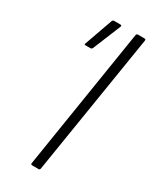

<svg xmlns="http://www.w3.org/2000/svg" viewBox="-173 -706 616 757"><g transform="rotate(30 135.0 -327.5)"><path d="M115 0Q108 0 109 -7L211 -649Q213 -655 218 -655H247Q255 -655 254 -649L151 -7Q150 0 144 0ZM60 -515Q53 -515 57 -523L102 -650Q104 -655 111 -655H138Q142 -655 143.5 -653Q145 -651 143 -647L91 -520Q89 -517 87 -516Q85 -515 81 -515Z"/></g></svg>

Font: Sofia Sans Semi Condensed ExtraLight
Style: Italic
Weight: 250
Italic angle: -9°
Version: Version 4.100